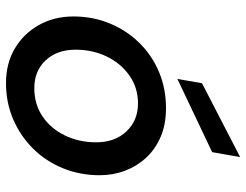

<svg xmlns="http://www.w3.org/2000/svg" viewBox="-108 -680 801 624"><g transform="rotate(90 292.0 -368.5)"><path d="M251 12Q186 12 137.5 -17Q89 -46 61.5 -95.5Q34 -145 34 -207Q34 -271 57 -326Q80 -381 120.5 -422Q161 -463 215 -485.5Q269 -508 332 -508Q385 -508 425.5 -490.5Q466 -473 493.5 -443Q521 -413 535.5 -374.5Q550 -336 550 -292Q550 -229 527.5 -173.5Q505 -118 464 -76.5Q423 -35 368.5 -11.5Q314 12 251 12ZM267 -80Q319 -80 358.5 -106.5Q398 -133 420.5 -179Q443 -225 443 -281Q443 -342 407.5 -379.5Q372 -417 317 -417Q266 -417 226.5 -389.5Q187 -362 164.5 -316Q142 -270 142 -214Q142 -154 176.5 -117Q211 -80 267 -80ZM237 -545 251 -625 491 -749 475 -658Z"/></g></svg>

Font: Rethink Sans Medium
Style: Italic
Weight: 500
Italic angle: -10°
Designer: The Rethink Sans project authors (Hans Thiessen). DM Sans designed by Colophon Foundry.
Foundry: Rethink Communications LLC
Version: Version 1.001